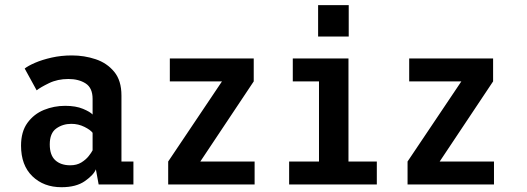

<svg xmlns="http://www.w3.org/2000/svg" viewBox="-20 -732 2090 762"><path d="M224 11Q153.5 11 108.5 -32.5Q63.5 -76 63.5 -154Q63.5 -209.5 89 -244.5Q114.5 -279.5 154.5 -295.8Q194.5 -312 238.5 -312Q281 -312 309.5 -300Q338 -288 347.5 -277.5V-339.5Q347.5 -383 320 -400.8Q292.5 -418.5 251.5 -418.5Q208.5 -418.5 174.5 -402Q140.5 -385.5 125.5 -373.5L78 -460Q91 -470.5 119.2 -482.8Q147.5 -495 185.2 -503.5Q223 -512 265.5 -512Q314.5 -512 359.5 -497Q404.5 -482 433.2 -447.2Q462 -412.5 462 -353V-91H509.5V0H371.5L360.5 -60Q352 -38 317.2 -13.5Q282.5 11 224 11ZM259 -76Q284.5 -76 302.8 -87.2Q321 -98.5 332 -112.5Q343 -126.5 347.5 -135.5V-205Q339 -216.5 315 -228.5Q291 -240.5 263 -240.5Q229 -240.5 203.2 -222Q177.5 -203.5 177.5 -159Q177.5 -116 199.5 -96Q221.5 -76 259 -76Z M647.5 0V-91L861 -409H654V-500H987V-409L775 -91H990.5V0Z M1242.5 -711.5H1364V-587H1242.5ZM1127.5 0V-91H1246V-409H1142V-500H1363V-91H1475.5V0Z M1597.5 0V-91L1811 -409H1604V-500H1937V-409L1725 -91H1940.5V0Z"/></svg>

Font: Trispace SemiCondensed Medium
Style: Regular
Weight: 500
Width: 4
Designer: Tyler Finck
Foundry: Etcetera Type Company
Version: Version 1.210; ttfautohint (v1.8.3)